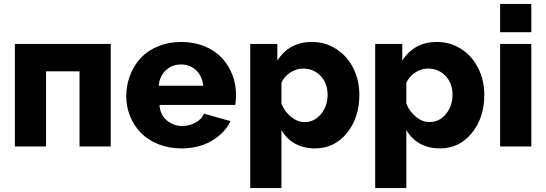

<svg xmlns="http://www.w3.org/2000/svg" viewBox="-20 -750 2795 983"><path d="M56.2 0V-524.9H546.9V0H387.2V-384.8H215.8V0Z M908.7 9.8Q844.2 9.8 790.3 -12Q736.3 -33.7 700.9 -70.3Q665.5 -106.9 646 -155.3Q626.5 -203.6 626.5 -256.8Q626.5 -313.5 645.8 -364Q665 -414.6 700.2 -452.6Q735.4 -490.7 789.3 -512.9Q843.3 -535.2 908.7 -535.2Q974.1 -535.2 1027.8 -512.9Q1081.5 -490.7 1116.2 -453.1Q1150.9 -415.5 1169.7 -366.9Q1188.5 -318.4 1188.5 -264.2Q1188.5 -239.3 1184.6 -212.9H796.4Q799.8 -162.6 833.7 -133.8Q867.7 -105 913.6 -105Q949.7 -105 981.4 -122.6Q1013.2 -140.1 1024.4 -168L1160.6 -129.9Q1128.9 -66.4 1063 -28.3Q997.1 9.8 908.7 9.8ZM792.5 -311H1020.5Q1015.6 -360.4 984.1 -390.1Q952.6 -419.9 906.7 -419.9Q860.4 -419.9 828.9 -390.1Q797.4 -360.4 792.5 -311Z M1420.9 -85V212.9H1261.2V-524.9H1399.9V-439.9Q1461.4 -535.2 1576.2 -535.2Q1645.5 -535.2 1701.4 -499.3Q1757.3 -463.4 1788.6 -401.4Q1819.8 -339.4 1819.8 -264.2Q1819.8 -146.5 1755.6 -68.4Q1691.4 9.8 1593.3 9.8Q1534.7 9.8 1490 -15.1Q1445.3 -40 1420.9 -85ZM1657.2 -265.1Q1657.2 -323.2 1621.6 -361.1Q1585.9 -398.9 1531.2 -398.9Q1498 -398.9 1467.3 -379.4Q1436.5 -359.9 1420.9 -327.1V-219.2Q1437 -178.7 1470 -151.9Q1502.9 -125 1539.1 -125Q1589.8 -125 1623.5 -166.3Q1657.2 -207.5 1657.2 -265.1Z M2060.5 -85V212.9H1900.9V-524.9H2039.6V-439.9Q2101.1 -535.2 2215.8 -535.2Q2285.2 -535.2 2341.1 -499.3Q2397 -463.4 2428.2 -401.4Q2459.5 -339.4 2459.5 -264.2Q2459.5 -146.5 2395.3 -68.4Q2331.1 9.8 2232.9 9.8Q2174.3 9.8 2129.6 -15.1Q2085 -40 2060.5 -85ZM2296.9 -265.1Q2296.9 -323.2 2261.2 -361.1Q2225.6 -398.9 2170.9 -398.9Q2137.7 -398.9 2106.9 -379.4Q2076.2 -359.9 2060.5 -327.1V-219.2Q2076.7 -178.7 2109.6 -151.9Q2142.6 -125 2178.7 -125Q2229.5 -125 2263.2 -166.3Q2296.9 -207.5 2296.9 -265.1Z M2540.5 -585V-730H2700.2V-585ZM2540.5 0V-524.9H2700.2V0Z"/></svg>

Font: Raleway-v4020 ExtraBold
Style: Regular
Weight: 800
Designer: Matt McInerney, Pablo Impallari, Rodrigo Fuenzalida
Foundry: Matt McInerney, Pablo Impallari, Rodrigo Fuenzalida
Version: Version 4.020;PS 004.020;hotconv 1.0.88;makeotf.lib2.5.64775